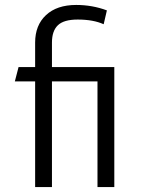

<svg xmlns="http://www.w3.org/2000/svg" viewBox="-20 -756 571 776"><path d="M442 0H374V-427H190V0H122V-427H40L55 -485H122V-584Q122 -654 166 -695Q210 -736 288 -736Q353 -736 412 -714L399 -658Q357 -677 294 -677Q238 -677 214 -654Q190 -631 190 -584V-485H442Z"/></svg>

Font: Niramit Light
Style: Regular
Weight: 300
Designer: Katatrad Aksorn Co.,Ltd.
Foundry: Cadson Demak Co.,Ltd.
Version: Version 1.000; ttfautohint (v1.6)